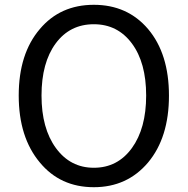

<svg xmlns="http://www.w3.org/2000/svg" viewBox="-20 -767 782 800"><path d="M371 13Q231 13 146 -90Q58 -195 58 -369Q58 -543 146 -646Q231 -747 371 -747Q511 -747 597 -646Q684 -543 684 -368.5Q684 -194 597 -90Q510 13 371 13ZM371 -68Q470 -68 529.5 -150Q589 -232 589 -369Q589 -506 529.5 -586Q470 -666 371 -666Q271 -666 212 -586Q153 -506 153 -369Q153 -232 213 -150Q273 -68 371 -68Z"/></svg>

Font: GenSenRounded JP R
Style: Regular
Weight: 400
Version: Version 1.501;PS 1;hotconv 16.6.51;makeotf.lib2.5.65220